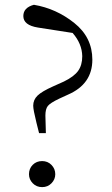

<svg xmlns="http://www.w3.org/2000/svg" viewBox="-20 -766 466 799"><path d="M210 -41Q210 -19.5 194.3 -3.4Q178.7 12.7 155.3 12.7Q131.8 12.7 116.2 -3.4Q100.6 -19.5 100.6 -41Q100.6 -64.5 116.2 -80.1Q131.8 -95.7 155.3 -95.7Q178.7 -95.7 194.3 -79.6Q210 -63.5 210 -41ZM282.2 -628.9 137.7 -651.4Q77.1 -661.1 77.1 -699.2Q77.1 -734.4 121.1 -746.1Q213.9 -730.5 289.1 -670.4Q364.3 -610.4 364.3 -517.6Q364.3 -416 262.7 -372.1L226.6 -355.5Q189.5 -337.9 179.2 -325.2Q168.9 -312.5 168.9 -285.2L170.9 -211.9H142.6L131.8 -254.9Q118.2 -309.6 118.2 -326.2Q118.2 -350.6 136.2 -368.2Q154.3 -385.7 200.2 -406.2L246.1 -426.8Q288.1 -447.3 305.2 -471.2Q322.3 -495.1 322.3 -532.2Q321.3 -584 282.2 -628.9Z"/></svg>

Font: Bpmf Zihi Serif Light
Style: Light
Weight: 300
Foundry: But Ko
Version: Version 1.320